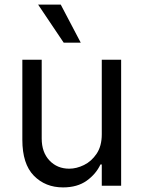

<svg xmlns="http://www.w3.org/2000/svg" viewBox="-20 -804 621 831"><path d="M420.5 -223V-545.5H504.3V0H420.5V-92.3H414.8Q395.6 -50.8 355.1 -21.8Q314.6 7.1 252.8 7.1Q176.1 7.1 126.4 -43.7Q76.7 -94.5 76.7 -198.9V-545.5H160.5V-204.5Q160.5 -144.9 194.1 -109.4Q227.6 -73.9 279.8 -73.9Q311.1 -73.9 343.6 -89.8Q376.1 -105.8 398.3 -138.8Q420.5 -171.9 420.5 -223ZM329.5 -619.3H255.7L144.9 -784.1H242.9Z"/></svg>

Font: Inter UI
Style: Regular
Weight: 400
Designer: Rasmus Andersson
Foundry: rsms
Version: 3.2;8d6f07862